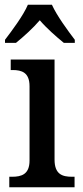

<svg xmlns="http://www.w3.org/2000/svg" viewBox="-20 -786 347 806"><path d="M1 -619V-606H47C79 -632 119 -668 147 -701C175 -668 216 -632 248 -606H294V-619C265 -657 218 -721 198 -766H97C78 -721 30 -657 1 -619ZM19 0H293V-44H282C242 -44 209 -54 209 -116V-536H25V-492H33C71 -492 104 -482 104 -424V-112C104 -54 70 -44 31 -44H19Z"/></svg>

Font: Noto Serif Tamil SemiCondensed Medium
Style: Regular
Weight: 500
Width: 4
Designer: Indian Type Foundry, Tom Grace, and the Monotype Design Team
Foundry: Monotype Imaging Inc.
Version: Version 2.004